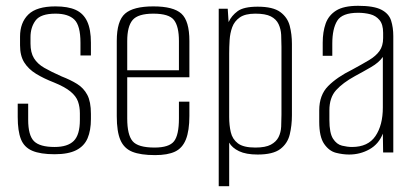

<svg xmlns="http://www.w3.org/2000/svg" viewBox="-20 -525 1425 661"><path d="M168 6Q119 6 91 -6Q63 -18 52 -46Q41 -74 41 -122V-168H77V-113Q77 -59 97 -39Q117 -19 168 -19Q213 -19 234 -40Q255 -61 255 -112V-135Q255 -157 248.5 -175.5Q242 -194 222.5 -210Q203 -226 166 -241Q130 -255 104 -271Q78 -287 63.5 -310Q49 -333 49 -369V-399Q49 -447 77.5 -475Q106 -503 171 -503Q214 -503 240.5 -491Q267 -479 280 -451.5Q293 -424 293 -378V-334H257V-378Q257 -437 236 -457.5Q215 -478 171 -478Q120 -478 102.5 -454.5Q85 -431 85 -397V-375Q85 -344 97 -324.5Q109 -305 132.5 -291.5Q156 -278 192 -262Q223 -250 245.5 -236Q268 -222 280.5 -198.5Q293 -175 293 -133V-115Q293 -76 281.5 -49Q270 -22 242.5 -8Q215 6 168 6Z M514 9Q464 9 435.5 -2.5Q407 -14 394.5 -43Q382 -72 382 -125V-384Q382 -453 410.5 -478Q439 -503 508 -503Q577 -503 604.5 -478Q632 -453 632 -384V-259H418V-117Q418 -61 436.5 -39Q455 -17 512 -17Q562 -17 579 -38.5Q596 -60 596 -117V-175H632V-126Q632 -75 620 -45Q608 -15 582.5 -3Q557 9 514 9ZM418 -283H596V-384Q596 -434 579 -456Q562 -478 508 -478Q455 -478 436.5 -456Q418 -434 418 -384Z M733 116V-495H764L767 -449Q777 -471 798 -486.5Q819 -502 867 -502Q920 -502 945 -483.5Q970 -465 977.5 -436Q985 -407 985 -374V-128Q985 -93 977.5 -62Q970 -31 945 -12Q920 7 867 7Q827 7 803 -4.5Q779 -16 769 -34V116ZM859 -17Q894 -17 912.5 -27Q931 -37 939 -53Q947 -69 948 -89Q949 -109 949 -130V-364Q949 -385 948 -405Q947 -425 939 -442Q931 -459 912.5 -468.5Q894 -478 859 -478Q824 -478 805.5 -465Q787 -452 779.5 -431.5Q772 -411 770.5 -387Q769 -363 769 -341V-122Q769 -94 774.5 -70Q780 -46 799 -31.5Q818 -17 859 -17Z M1182 7Q1160 7 1136.5 1Q1113 -5 1096 -29.5Q1079 -54 1079 -106V-145Q1079 -198 1110 -229Q1141 -260 1192 -285Q1227 -304 1250.5 -318Q1274 -332 1286.5 -349.5Q1299 -367 1299 -394V-412Q1299 -441 1286.5 -456Q1274 -471 1254.5 -476Q1235 -481 1213 -481Q1158 -481 1141 -453.5Q1124 -426 1124 -375V-333H1091V-378Q1091 -415 1101 -443.5Q1111 -472 1137 -488.5Q1163 -505 1213 -505Q1267 -505 1293 -491.5Q1319 -478 1326.5 -454Q1334 -430 1334 -401V0H1299L1298 -65Q1284 -29 1252 -11Q1220 7 1182 7ZM1192 -19Q1247 -19 1272.5 -56.5Q1298 -94 1298 -155V-329Q1285 -310 1257.5 -294Q1230 -278 1202 -263Q1160 -240 1137 -214.5Q1114 -189 1114 -145V-112Q1114 -67 1126.5 -47.5Q1139 -28 1157.5 -23.5Q1176 -19 1192 -19Z"/></svg>

Font: Alumni Sans ExtraLight
Style: Regular
Weight: 250
Version: Version 1.018